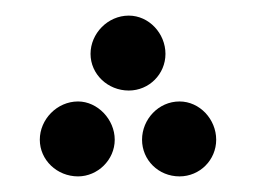

<svg xmlns="http://www.w3.org/2000/svg" viewBox="-20 -222 329 246"><path d="M145 -106C171 -106 192 -127 192 -153C192 -179 171 -202 145 -202C118 -202 96 -179 96 -153C96 -127 118 -106 145 -106ZM80 4C105 4 127 -17 127 -43C127 -69 105 -92 80 -92C53 -92 31 -69 31 -43C31 -17 53 4 80 4ZM210 4C236 4 257 -17 257 -43C257 -69 236 -92 210 -92C183 -92 162 -69 162 -43C162 -17 183 4 210 4Z"/></svg>

Font: Noto Sans Arabic UI Cn
Style: Regular
Weight: 400
Width: 3
Designer: Monotype Design Team, Nadine Chahine and Nizar Qandah
Foundry: Monotype Imaging Inc.
Version: Version 2.010